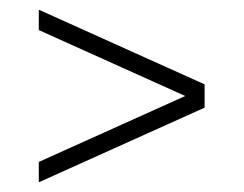

<svg xmlns="http://www.w3.org/2000/svg" viewBox="-20 -451 503 396"><path d="M60 -75V-117L362 -253L60 -389V-431L402 -277V-229Z"/></svg>

Font: Saira ExtraCondensed ExtraLight
Style: Regular
Weight: 250
Width: 2
Designer: Hector Gatti with collaboration of the Omnibus-Type team
Foundry: Omnibus-Type
Version: Version 1.101